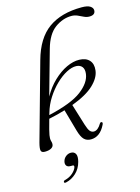

<svg xmlns="http://www.w3.org/2000/svg" viewBox="-136 -797 785 1078"><g transform="rotate(-15 256.5 -258.0)"><path d="M392 -54.5Q361.5 8 308 8Q284 8 268.8 -7Q253.5 -22 242.5 -61L206.5 -188.5Q162.5 -175 111.5 -164.5Q101 -127.5 95.8 -107Q90.5 -86.5 88.8 -75.5Q87 -64.5 87 -57.5Q87 -46.5 89.5 -39.5Q92 -32.5 92 -23.5Q92 -8.5 78 -0.2Q64 8 40.5 8Q21 8 18 -4.8Q15 -17.5 23.5 -49.5L148 -495.5Q181 -615.5 255.5 -668.8Q330 -722 448.5 -722Q482.5 -722 497.8 -712Q513 -702 513 -688Q513 -660.5 478 -660.5Q462.5 -660.5 447.2 -667.8Q432 -675 415.8 -682.5Q399.5 -690 380.5 -690Q330 -690 284.2 -656.8Q238.5 -623.5 216 -543Q199.5 -484.5 179.8 -414.2Q160 -344 143.5 -285Q171 -334 208.2 -369.5Q245.5 -405 285 -423.5Q324.5 -442 359.5 -441Q398 -440 417.5 -418.5Q437 -397 432.5 -360Q428 -318.5 385.8 -278.2Q343.5 -238 256.5 -205.5L295 -80.5Q304 -51.5 313.2 -41Q322.5 -30.5 335.5 -30.5Q359 -30.5 379.5 -65.5Q384.5 -72.5 390 -70.5Q398.5 -68 392 -54.5ZM120.5 -196Q118.5 -190 117 -184.5Q252 -215.5 310.5 -260Q369 -304.5 375.5 -354.5Q379 -381 367.8 -395.5Q356.5 -410 334 -411Q308.5 -412 277 -395.5Q245.5 -379 214.5 -349Q183.5 -319 158.2 -279.8Q133 -240.5 120.5 -196ZM159 123Q141 123 134.5 113Q128 103 132 88Q136.5 71.5 149.8 61.2Q163 51 179 51Q198 51 206 65.8Q214 80.5 206 111Q196 149 170 173.2Q144 197.5 111 205Q99.5 207.5 99 200.5Q99 192.5 108.5 190.5Q136 183.5 154.5 166.8Q173 150 177.5 134Q180 123 171 123Z"/></g></svg>

Font: Fraunces 144pt Soft Light
Style: Italic
Weight: 300
Italic angle: -16°
Version: Version 1.000;[b76b70a41]